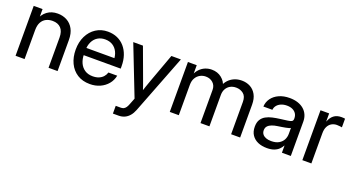

<svg xmlns="http://www.w3.org/2000/svg" viewBox="-51 -1094 3396 1864"><g transform="rotate(20 1646.5 -161.5)"><path d="M152.8 -299.3V0H59.6V-515.6H150.9V-389.2H127.4Q152.3 -458.5 197.5 -491.9Q242.7 -525.4 305.7 -525.4Q358.4 -525.4 400.9 -502.7Q443.4 -480 468.5 -434.6Q493.7 -389.2 493.7 -320.8V0H400.4V-311.5Q400.4 -376 369.6 -408.7Q338.9 -441.4 282.7 -441.4Q246.6 -441.4 217 -426.8Q187.5 -412.1 170.2 -380.9Q152.8 -349.6 152.8 -299.3Z M829.6 11.7Q753.4 11.7 699.2 -22.9Q645 -57.6 616.2 -118.4Q587.4 -179.2 587.4 -256.8Q587.4 -335.4 617.4 -396.5Q647.5 -457.5 700.9 -492.4Q754.4 -527.3 823.7 -527.3Q877.9 -527.3 921.9 -507.8Q965.8 -488.3 997.1 -452.1Q1028.3 -416 1044.9 -366.7Q1061.5 -317.4 1061.5 -257.3V-231.9H632.3V-306.6H1011.2L970.7 -282.2Q970.7 -332.5 952.6 -369.6Q934.6 -406.7 901.9 -427Q869.1 -447.3 824.2 -447.3Q780.3 -447.3 747.6 -427Q714.8 -406.7 696.8 -369.6Q678.7 -332.5 678.7 -282.2V-242.2Q678.7 -191.4 696.5 -152.3Q714.4 -113.3 748 -91.1Q781.7 -68.8 830.1 -68.8Q865.7 -68.8 892.6 -79.8Q919.4 -90.8 937 -110.4Q954.6 -129.9 962.4 -155.8H1053.2Q1043.5 -106 1012.2 -68.4Q981 -30.8 933.8 -9.5Q886.7 11.7 829.6 11.7Z M1139.6 204.1V124H1192.9Q1209.5 124 1221.7 117.7Q1233.9 111.3 1243.7 97.9Q1253.4 84.5 1261.2 63.5L1287.6 -3.9L1087.9 -515.6H1188L1294.9 -225.6Q1309.6 -187.5 1322.8 -148.9Q1335.9 -110.4 1348.1 -71.8H1323.2Q1335.4 -110.4 1348.9 -148.9Q1362.3 -187.5 1376 -225.6L1481.9 -515.6H1580.1L1344.2 92.8Q1330.1 128.9 1308.8 153.8Q1287.6 178.7 1259.8 191.4Q1231.9 204.1 1197.8 204.1Q1183.6 204.1 1168.9 204.1Q1154.3 204.1 1139.6 204.1Z M1652.8 0V-515.6H1743.7V-408.2H1733.9Q1748.5 -446.8 1773.2 -472.9Q1797.9 -499 1829.8 -512.2Q1861.8 -525.4 1897 -525.4Q1957.5 -525.4 2000 -491.2Q2042.5 -457 2052.2 -408.2H2035.6Q2046.4 -441.4 2070.6 -468Q2094.7 -494.6 2129.9 -510Q2165 -525.4 2208 -525.4Q2255.9 -525.4 2294.7 -504.9Q2333.5 -484.4 2356.7 -442.9Q2379.9 -401.4 2379.9 -338.4V0H2286.6V-334Q2286.6 -391.6 2254.4 -417Q2222.2 -442.4 2179.2 -442.4Q2143.1 -442.4 2116.9 -427.2Q2090.8 -412.1 2076.7 -385.7Q2062.5 -359.4 2062.5 -325.2V0H1970.2V-342.3Q1970.2 -387.7 1940.4 -415Q1910.6 -442.4 1865.2 -442.4Q1834 -442.4 1806.9 -427.7Q1779.8 -413.1 1762.9 -384.3Q1746.1 -355.5 1746.1 -313V0Z M2656.7 7.8Q2605 7.8 2564.7 -9.5Q2524.4 -26.9 2500.7 -61.8Q2477.1 -96.7 2477.1 -147.9Q2477.1 -192.4 2494.1 -220.5Q2511.2 -248.5 2540.3 -264.6Q2569.3 -280.8 2606.2 -289.1Q2643.1 -297.4 2681.6 -302.2Q2730.5 -308.6 2758.8 -312.3Q2787.1 -315.9 2799.1 -323.7Q2811 -331.5 2811 -350.6V-355.5Q2811 -382.3 2798.1 -402.8Q2785.2 -423.3 2760.7 -435.1Q2736.3 -446.8 2701.7 -446.8Q2667.5 -446.8 2641.1 -435.3Q2614.7 -423.8 2599.4 -404.3Q2584 -384.8 2582 -359.9H2488.8Q2491.7 -408.2 2518.8 -445.3Q2545.9 -482.4 2593 -503.9Q2640.1 -525.4 2702.6 -525.4Q2749 -525.4 2786.1 -513.2Q2823.2 -501 2849.4 -478.5Q2875.5 -456.1 2889.4 -424.6Q2903.3 -393.1 2903.3 -354.5V0H2811.5V-73.2H2809.6Q2799.3 -53.7 2781 -34.9Q2762.7 -16.1 2732.4 -4.2Q2702.1 7.8 2656.7 7.8ZM2672.9 -70.3Q2721.2 -70.3 2751.7 -87.9Q2782.2 -105.5 2796.9 -133.5Q2811.5 -161.6 2811.5 -194.3V-256.3Q2806.2 -252.4 2793.7 -248.5Q2781.2 -244.6 2763.2 -241.2Q2745.1 -237.8 2724.4 -234.4Q2703.6 -231 2682.6 -228Q2653.8 -224.1 2628.2 -214.8Q2602.5 -205.6 2586.7 -189Q2570.8 -172.4 2570.8 -144.5Q2570.8 -121.6 2583.3 -105Q2595.7 -88.4 2618.7 -79.3Q2641.6 -70.3 2672.9 -70.3Z M3022.5 0V-515.6H3111.8V-433.6H3113.8Q3127.9 -474.6 3158.4 -498.8Q3189 -522.9 3237.8 -522.9Q3249.5 -522.9 3259 -522Q3268.6 -521 3274.4 -520V-430.7Q3269 -431.6 3254.4 -433.8Q3239.7 -436 3221.7 -436Q3192.9 -436 3168.7 -422.6Q3144.5 -409.2 3130.1 -381.6Q3115.7 -354 3115.7 -311V0Z"/></g></svg>

Font: Inter Cardless Display
Style: Regular
Weight: 400
Designer: Rasmus Andersson
Foundry: rsms
Version: Version 4.001;git-9221beed3